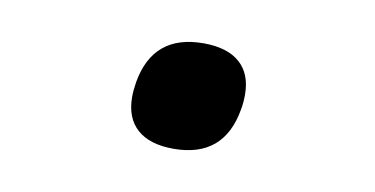

<svg xmlns="http://www.w3.org/2000/svg" viewBox="-36 -452 671 344"><g transform="rotate(10 300.0 -280.0)"><path d="M202.5 -261.5Q202.5 -272.5 205 -288.5Q220.5 -378 312 -378Q355.5 -378 378.2 -358Q401 -338 401 -300Q401 -285 398.5 -272.5Q383 -182.5 291.5 -182.5Q248 -182.5 225.2 -202.8Q202.5 -223 202.5 -261.5Z"/></g></svg>

Font: JuliaMono SemiBold
Style: Italic
Weight: 600
Italic angle: -9°
Monospace: yes
Designer: cormullion
Foundry: corm
Version: Version 0.056; ttfautohint (v1.8.4)